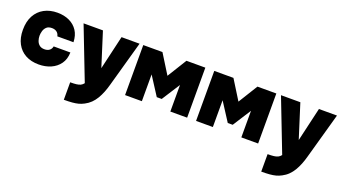

<svg xmlns="http://www.w3.org/2000/svg" viewBox="-63 -1094 3366 1901"><g transform="rotate(20 1620.0 -143.5)"><path d="M290 8Q210 8 151 -24Q92 -56 59.5 -116.5Q27 -177 27 -262Q27 -350 60.5 -411.5Q94 -473 154 -505.5Q214 -538 293 -538Q364 -538 419 -512Q474 -486 506 -437Q538 -388 540 -317H370Q364 -346 343.5 -361Q323 -376 293 -376Q256 -376 236.5 -357.5Q217 -339 209.5 -312.5Q202 -286 202 -263Q202 -236 211 -210.5Q220 -185 240 -169Q260 -153 293 -153Q325 -153 345 -168.5Q365 -184 370 -211H546Q544 -139 509 -90.5Q474 -42 417 -17Q360 8 290 8Z M645 251V67Q683 67 709 64Q735 61 752.5 52.5Q770 44 784 26L570 -527H774L887 -170L970 -527H1160L1026 -48Q1014 -3 998 37Q982 77 962 110.5Q942 144 915 170.5Q888 197 853 215Q825 230 796.5 237.5Q768 245 732 248Q696 251 645 251Z M1199 0V-527H1401L1528 -323L1654 -527H1853V0H1676V-280L1553 -88H1501L1376 -282V0Z M1947 0V-527H2149L2276 -323L2402 -527H2601V0H2424V-280L2301 -88H2249L2124 -282V0Z M2725 251V67Q2763 67 2789 64Q2815 61 2832.5 52.5Q2850 44 2864 26L2650 -527H2854L2967 -170L3050 -527H3240L3106 -48Q3094 -3 3078 37Q3062 77 3042 110.5Q3022 144 2995 170.5Q2968 197 2933 215Q2905 230 2876.5 237.5Q2848 245 2812 248Q2776 251 2725 251Z"/></g></svg>

Font: Onest Black
Style: Regular
Weight: 900
Designer: Dmitri Voloshin, Andrey Kudryavtsev
Foundry: Dmitri Voloshin, Andrey Kudryavtsev
Version: Version 1.000;gftools[0.9.33]